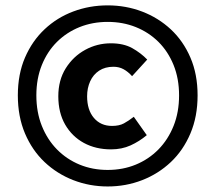

<svg xmlns="http://www.w3.org/2000/svg" viewBox="-20 -675 790 704"><path d="M374.9 8.7Q308.5 8.7 248.9 -14.4Q189.4 -37.5 143.6 -80.6Q97.9 -123.8 71.6 -185.7Q45.4 -247.6 45.4 -325.3Q45.4 -402.8 71.6 -463.8Q97.9 -524.8 143.6 -567.8Q189.4 -610.8 248.9 -633Q308.5 -655.3 374.9 -655.3Q441.6 -655.3 501.1 -632.6Q560.5 -609.9 606.3 -567.4Q652 -524.8 678.2 -463.8Q704.5 -402.8 704.5 -325.3Q704.5 -247.6 678.2 -185.7Q652 -123.8 606.3 -80.6Q560.5 -37.5 501.1 -14.4Q441.6 8.7 374.9 8.7ZM374.9 -51.9Q430.5 -51.9 477.9 -71.4Q525.4 -91 560.9 -127Q596.3 -163.1 616.5 -213.4Q636.6 -263.7 636.6 -325.3Q636.6 -386.7 616.5 -436.5Q596.3 -486.3 560.9 -521.5Q525.4 -556.6 477.9 -575.7Q430.5 -594.7 374.9 -594.7Q319.4 -594.7 271.9 -575.7Q224.5 -556.6 189 -521.5Q153.5 -486.3 133.4 -436.5Q113.3 -386.7 113.3 -325.3Q113.3 -263.7 133.4 -213.4Q153.5 -163.1 189 -127Q224.5 -91 271.9 -71.4Q319.4 -51.9 374.9 -51.9ZM387.2 -127.3Q331.1 -127.3 287.6 -150.9Q244.1 -174.6 218.9 -218.2Q193.8 -261.9 193.8 -321.9Q193.8 -381.2 221.2 -424.8Q248.7 -468.4 292.5 -492.3Q336.3 -516.2 386.6 -516.2Q433 -516.2 464.7 -498.6Q496.3 -480.9 519.8 -456.6L464.3 -395.7Q449.5 -412.2 433 -421.2Q416.6 -430.2 396.1 -430.2Q365.2 -430.2 343.5 -415.9Q321.8 -401.6 310.6 -376.8Q299.4 -352.1 299.4 -321.9Q299.4 -272 324.3 -242.6Q349.3 -213.3 390.8 -213.3Q417.2 -213.3 434.3 -222.6Q451.5 -231.9 470.6 -246.8L518.2 -179.4Q490.8 -156.4 458.6 -141.8Q426.5 -127.3 387.2 -127.3Z"/></svg>

Font: Source Sans 3 Variable
Style: Regular
Weight: 200
Designer: Paul D. Hunt
Foundry: Adobe Systems Incorporated
Version: Version 3.026